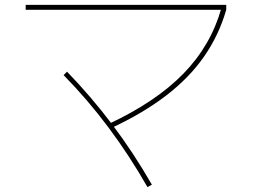

<svg xmlns="http://www.w3.org/2000/svg" viewBox="-20 -725 1040 785"><path d="M426 -219Q618 -309 730 -424Q842 -539 885 -691L905 -685Q875 -581 814.5 -494Q754 -407 659.5 -334.5Q565 -262 434 -201ZM583 40Q508 -91 423 -204.5Q338 -318 240 -418L254 -432Q352 -331 438.5 -216.5Q525 -102 601 30ZM85 -685V-705H905V-685Z"/></svg>

Font: M PLUS 2 Thin
Style: Regular
Weight: 100
Designer: Coji Morishita
Foundry: UNDERFOREST DESIGN
Version: Version 1.001